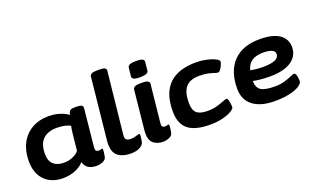

<svg xmlns="http://www.w3.org/2000/svg" viewBox="-80 -1188 2685 1631"><g transform="rotate(-20 1262.5 -373.0)"><path d="M267 8Q164 8 102.5 -54Q41 -116 41 -228Q41 -319 76.5 -387Q112 -455 177 -492.5Q242 -530 332 -530Q373 -530 408 -521Q443 -512 468 -499.5Q493 -487 503 -477Q509 -495 514 -505.5Q519 -516 531 -520Q543 -524 568 -524H580Q640 -524 637 -494L602 -147Q600 -126 607.5 -117.5Q615 -109 631 -109Q642 -109 649.5 -112Q657 -115 660 -115Q668 -115 668 -103Q668 -99 667 -84.5Q666 -70 661 -44Q656 -17 627.5 -5Q599 7 573 7Q527 7 498 -10.5Q469 -28 458 -68Q433 -36 381.5 -14Q330 8 267 8ZM318 -113Q365 -113 403 -130.5Q441 -148 456 -170L470 -305Q473 -336 475.5 -353Q478 -370 482 -386Q469 -397 434 -405Q399 -413 361 -413Q282 -413 236.5 -371.5Q191 -330 191 -237Q191 -174 225 -143.5Q259 -113 318 -113Z M883 8Q798 8 757 -32Q716 -72 725 -162L783 -722Q786 -754 847 -754H875Q907 -754 920 -746Q933 -738 931 -722L872 -162Q869 -132 881 -120.5Q893 -109 923 -109Q947 -109 971 -117Q995 -125 999 -125Q1007 -125 1007 -113Q1007 -109 1006 -94.5Q1005 -80 1000 -54Q995 -27 962.5 -9.5Q930 8 883 8Z M1173 8Q1115 8 1080.5 -24.5Q1046 -57 1054 -139L1090 -493Q1093 -525 1153 -525H1181Q1211 -525 1225.5 -515.5Q1240 -506 1238 -494L1202 -147Q1200 -126 1207.5 -117.5Q1215 -109 1231 -109Q1242 -109 1249.5 -112Q1257 -115 1260 -115Q1268 -115 1268 -103Q1268 -99 1267 -84.5Q1266 -70 1261 -44Q1256 -16 1227.5 -4Q1199 8 1173 8ZM1174 -574Q1135 -574 1118.5 -582Q1102 -590 1103 -606L1111 -684Q1113 -700 1131 -708Q1149 -716 1189 -716Q1227 -716 1244 -708Q1261 -700 1259 -684L1251 -606Q1248 -574 1174 -574Z M1597 8Q1461 8 1398 -43.5Q1335 -95 1335 -207Q1335 -531 1663 -531Q1696 -531 1730.5 -525.5Q1765 -520 1795 -510.5Q1825 -501 1843.5 -489Q1862 -477 1862 -464Q1862 -461 1857.5 -448.5Q1853 -436 1845.5 -421Q1838 -406 1828.5 -395.5Q1819 -385 1810 -385Q1800 -385 1779 -392.5Q1758 -400 1726 -407Q1694 -414 1649 -414Q1565 -414 1526.5 -369.5Q1488 -325 1488 -227Q1488 -163 1517.5 -136Q1547 -109 1617 -109Q1664 -109 1701 -119.5Q1738 -130 1763 -140.5Q1788 -151 1798 -151Q1808 -151 1813 -135.5Q1818 -120 1820.5 -100.5Q1823 -81 1823 -69Q1823 -55 1794 -37Q1765 -19 1714.5 -5.5Q1664 8 1597 8Z M2182 8Q2055 8 1985 -46Q1915 -100 1915 -200Q1915 -358 1998.5 -444.5Q2082 -531 2236 -531Q2311 -531 2358.5 -516Q2406 -501 2431 -477Q2456 -453 2465.5 -427Q2475 -401 2475 -378Q2475 -295 2407.5 -249Q2340 -203 2215 -203Q2166 -203 2128.5 -207Q2091 -211 2062 -217Q2063 -156 2099 -132.5Q2135 -109 2226 -109Q2274 -109 2312.5 -120.5Q2351 -132 2376.5 -143.5Q2402 -155 2411 -155Q2422 -155 2427.5 -141Q2433 -127 2435 -109.5Q2437 -92 2437 -81Q2437 -60 2406 -39.5Q2375 -19 2318 -5.5Q2261 8 2182 8ZM2186 -299Q2331 -299 2331 -363Q2331 -391 2301.5 -402.5Q2272 -414 2226 -414Q2096 -414 2073 -309Q2095 -305 2127.5 -302Q2160 -299 2186 -299Z"/></g></svg>

Font: Asap Expanded Expanded Regular
Style: Bold Italic
Weight: 700
Width: 7
Italic angle: -6°
Designer: Pablo Cosgaya
Foundry: Omnibus-Type
Version: Version 3.001; ttfautohint (v1.8.4.7-5d5b)